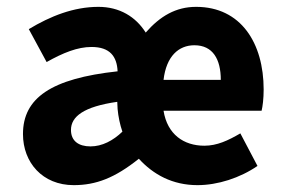

<svg xmlns="http://www.w3.org/2000/svg" viewBox="-20 -528 826 560"><path d="M47 -137C47 -54 104 12 195 12C260 12 315 -9 385 -65C427 -19 483 12 556 12C615 12 680 -9 731 -44L681 -139C645 -118 613 -103 576 -103C516 -103 468 -136 457 -205H743C746 -217 749 -240 749 -267C749 -402 683 -508 552 -508C493 -508 447 -481 405 -433C376 -479 329 -508 267 -508C195 -508 127 -481 64 -443L116 -347C164 -374 206 -391 247 -391C301 -391 321 -363 323 -320C129 -299 47 -242 47 -137ZM624 -295H457C465 -364 501 -396 547 -396C601 -396 624 -355 624 -295ZM337 -144C310 -118 278 -101 244 -101C209 -101 187 -117 187 -149C187 -188 224 -217 322 -231L323 -210C325 -188 330 -164 337 -144Z"/></svg>

Font: Cambridge Sans Bold
Style: Regular
Weight: 700
Version: Version 2.020;PS 002.020;hotconv 1.0.88;makeotf.lib2.5.64775